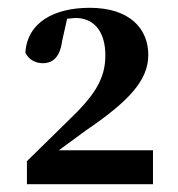

<svg xmlns="http://www.w3.org/2000/svg" viewBox="-20 -948 455 492"><path d="M49 -476H372V-563H131L199 -613C308 -687 360 -741 360 -807C360 -875 312 -928 210 -928C119 -928 50 -891 45 -813C53 -796 70 -786 90 -786C110 -786 133 -796 139 -842L152 -900L173 -902C222 -902 250 -866 250 -806C250 -743 219 -700 153 -637L49 -535Z"/></svg>

Font: Source Han Serif KR Heavy
Style: Regular
Weight: 900
Designer: Ryoko NISHIZUKA 西塚涼子 (kana & ideographs); Frank Grießhammer (Latin, Greek & Cyrillic); Wenlong ZHANG 张文龙 (bopomofo); San
Foundry: Adobe
Version: Version 2.001;hotconv 1.1.0;makeotfexe 2.6.0